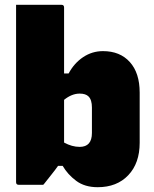

<svg xmlns="http://www.w3.org/2000/svg" viewBox="-20 -770 640 800"><path d="M160 0H58Q47 0 47 -11V-750H236Q247 -750 247 -739V-464H266Q289 -507 326.5 -532Q364 -557 409 -557Q480 -557 521 -511.5Q562 -466 562 -384V-175Q562 -90 514.5 -40Q467 10 387 10Q333 10 297.5 -16.5Q262 -43 241 -79H222Q210 -62 195.5 -44Q181 -26 171 -13Q161 0 160 0ZM312 -380Q279 -380 247 -354V-176Q280 -158 312 -158Q363 -158 363 -216V-322Q363 -354 349 -368Q337 -380 312 -380Z"/></svg>

Font: Recursive Sn Lnr St Blk
Style: Regular
Weight: 900
Version: Version 1.079;hotconv 1.0.112;makeotfexe 2.5.65598; ttfautoh